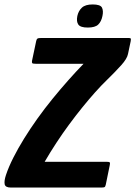

<svg xmlns="http://www.w3.org/2000/svg" viewBox="-48 -844 609 864"><path d="M531 -673Q538 -673 540 -671Q542 -669 540 -658L528 -601Q524 -580 497.5 -550.5Q471 -521 435 -486Q408 -460 379.5 -428Q351 -396 321.5 -359.5Q292 -323 262.5 -283Q233 -243 205.5 -201Q178 -159 153 -116H431Q444 -116 446 -113Q448 -110 446 -101L428 -13Q426 -4 422.5 -2Q419 0 407 0H1Q-24 0 -27 -15Q-30 -30 -21 -57Q-9 -93 12 -134.5Q33 -176 60.5 -220.5Q88 -265 120.5 -310.5Q153 -356 188.5 -399.5Q224 -443 259.5 -483Q295 -523 328 -557H113Q99 -557 97 -560Q95 -563 96 -570L115 -660Q117 -668 120.5 -670.5Q124 -673 137 -673ZM413 -772Q408 -747 394 -733.5Q380 -720 347 -720Q314 -720 304.5 -733.5Q295 -747 300 -772Q305 -795 320.5 -809.5Q336 -824 369 -824Q404 -824 411 -809.5Q418 -795 413 -772Z"/></svg>

Font: Glory ExtraBold
Style: Italic
Weight: 800
Italic angle: -12°
Version: Version 1.011